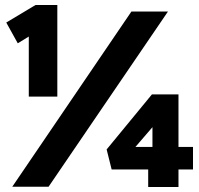

<svg xmlns="http://www.w3.org/2000/svg" viewBox="-20 -746 796 767"><path d="M95 -600 51 -573 5 -656 122 -726H209V-360H152H95ZM505 -700H651L174 0H29ZM572 1V-69H426L406 -149L587 -369H693V-159H751V-69H693V1ZM589 -159V-238L521 -159Z"/></svg>

Font: Lexend Exa HM Xlight
Style: Bold
Weight: 700
Designer: Bonnie Shaver-Troup, Thomas Jockin, Octavio Pardo
Foundry: Lexend
Version: Version 1.091